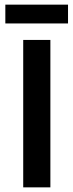

<svg xmlns="http://www.w3.org/2000/svg" viewBox="-20 -807 316 827"><path d="M273 -787V-706H3V-787ZM197 0H80V-635H197Z"/></svg>

Font: Gemunu Libre
Style: Bold
Weight: 700
Designer: Puspanada Ekanayake, Sola Matas, Pathum Egodawatta, Kosala Senevirathne
Foundry: mooniak
Version: Version 1.100